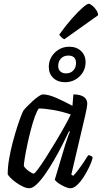

<svg xmlns="http://www.w3.org/2000/svg" viewBox="-20 -1003 543 1023"><path d="M136 0Q121 0 102 -9Q83 -18 65 -31Q47 -44 35 -56.5Q23 -69 21 -75Q21 -112 28.5 -156Q36 -200 47.5 -243.5Q59 -287 71 -324.5Q83 -362 92.5 -386Q102 -410 105 -414Q110 -421 123.5 -435Q137 -449 153.5 -464Q170 -479 185 -489.5Q200 -500 209 -500Q238 -500 281 -481Q324 -462 366 -439L371 -500Q406 -500 425.5 -487.5Q445 -475 445 -449Q445 -437 434 -387.5Q423 -338 403.5 -258Q384 -178 360 -73L370 -66Q380 -76 395 -95.5Q410 -115 425 -137.5Q440 -160 450 -176Q459 -176 465.5 -172Q472 -168 474 -163Q469 -142 456 -114.5Q443 -87 426 -60.5Q409 -34 390.5 -17Q372 0 356 0Q343 0 324 -8.5Q305 -17 290 -28Q275 -39 272 -46L328 -233Q336 -257 342.5 -276Q349 -295 353 -301L348 -304Q332 -270 311 -229Q290 -188 266.5 -147.5Q243 -107 219.5 -73.5Q196 -40 174.5 -20Q153 0 136 0ZM160 -78Q165 -78 183.5 -103Q202 -128 227 -167.5Q252 -207 278.5 -251Q305 -295 326 -333Q347 -371 357 -393Q311 -409 264 -417Q217 -425 187 -425Q177 -413 166 -382.5Q155 -352 144.5 -312Q134 -272 125.5 -232Q117 -192 112 -161Q107 -130 107 -118Q116 -104 134 -91Q152 -78 160 -78ZM326 -565Q288 -565 264 -587.5Q240 -610 240 -646Q240 -691 272 -722.5Q304 -754 349 -754Q388 -754 412 -731Q436 -708 436 -672Q436 -627 404 -596Q372 -565 326 -565ZM332 -612Q356 -612 370.5 -627.5Q385 -643 385 -667Q385 -707 344 -707Q320 -707 305 -691.5Q290 -676 290 -651Q290 -633 301.5 -622.5Q313 -612 332 -612ZM323 -794Q316 -796 307 -804.5Q298 -813 296 -819Q331 -868 363.5 -904.5Q396 -941 420 -962Q444 -983 453 -983Q459 -983 470.5 -974Q482 -965 492 -951Q502 -937 503 -922Z"/></svg>

Font: Texturina 72pt 72pt Medium
Style: Italic
Weight: 500
Italic angle: -11°
Designer: Guillermo Torres Carreño
Foundry: Omnibus-Type
Version: Version 1.002; ttfautohint (v1.8.3)